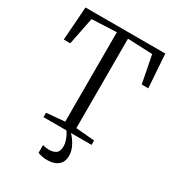

<svg xmlns="http://www.w3.org/2000/svg" viewBox="-225 -873 1120 1230"><g transform="rotate(30 335.0 -258.0)"><path d="M294 -44.5V-706L111.5 -698L71 -495.5H23L41 -743H631L648 -495.5H599.5L560 -698L376.5 -706V-44.5L514.5 -32.5V0H159V-32.5ZM314.5 226.5Q298 226.5 278.2 222.8Q258.5 219 246 214V156Q256.5 159.5 270.2 161.5Q284 163.5 292.5 163.5Q324 163.5 344 150Q364 136.5 364 97.5Q364 78.5 358 59.5Q352 40.5 343.8 24.8Q335.5 9 328.5 0H347.5H362Q373.5 11 388.2 31.2Q403 51.5 414 78Q425 104.5 425 134Q425 164.5 411.5 185.2Q398 206 373.5 216.2Q349 226.5 314.5 226.5Z"/></g></svg>

Font: Merriweather 72pt Light
Style: Regular
Weight: 300
Version: Version 2.100